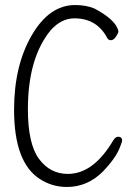

<svg xmlns="http://www.w3.org/2000/svg" viewBox="-20 -730 540 764"><path d="M246 14Q187 14 138 -18Q36 -84 36 -293Q36 -468 106 -589Q176 -710 279 -710Q323 -710 356 -696Q420 -662 442 -628Q451 -612 451 -605Q451 -598 441.5 -584Q432 -570 421 -570Q411 -570 406 -580Q365 -657 276 -657Q224 -657 182 -610Q91 -500 91 -295Q91 -158 135 -98Q179 -38 250 -38Q352 -38 431 -172Q440 -186 450 -186Q466 -186 466 -170Q466 -167 458 -146Q442 -102 389 -47Q328 14 246 14Z"/></svg>

Font: LXGW WenKai Mono TC Light
Style: Regular
Weight: 300
Designer: LXGW / Fontworks Inc.
Foundry: LXGW / Fontworks Inc.
Version: Version 1.330